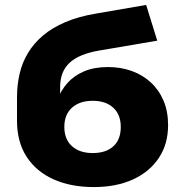

<svg xmlns="http://www.w3.org/2000/svg" viewBox="-20 -748 752 779"><path d="M361 11Q267 11 197 -20.5Q127 -52 88 -112Q49 -172 49 -258V-353Q49 -403 59.5 -448.5Q70 -494 93.5 -533Q117 -572 154 -603.5Q191 -635 244.5 -658Q298 -681 370 -693L573 -728L618 -583L383 -543Q301 -529 262.5 -493.5Q224 -458 224 -394V-343H213Q227 -381 253.5 -411Q280 -441 321 -458.5Q362 -476 418 -476Q470 -476 514.5 -460Q559 -444 592 -413.5Q625 -383 643.5 -339.5Q662 -296 662 -241Q662 -163 624 -106.5Q586 -50 518.5 -19.5Q451 11 361 11ZM356 -127Q410 -127 440 -154.5Q470 -182 470 -233Q470 -283 439.5 -311Q409 -339 356 -339Q303 -339 272 -311Q241 -283 241 -233Q241 -183 272 -155Q303 -127 356 -127Z"/></svg>

Font: Nunito Sans 10pt SemiExpanded Black
Style: Regular
Weight: 900
Width: 6
Designer: Vernon Adams
Foundry: Vernon Adams
Version: Version 3.101;gftools[0.9.27]